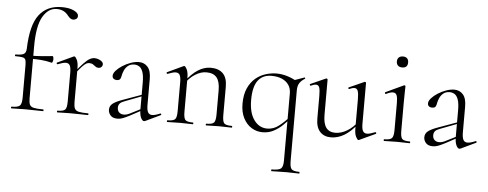

<svg xmlns="http://www.w3.org/2000/svg" viewBox="-59 -887 3368 1324"><g transform="rotate(5 1625.0 -225.5)"><path d="M33 0Q30 0 30 -6Q30 -12 33 -12Q77 -12 90.5 -25Q104 -38 104 -81V-306Q104 -331 99.5 -342.5Q95 -354 79.5 -357.5Q64 -361 29 -361Q26 -361 26 -367Q26 -373 29 -373Q73 -373 87.5 -383Q102 -393 103 -418Q108 -584 163 -655Q218 -726 319 -726Q371 -726 403 -710.5Q435 -695 435 -675Q435 -661 425.5 -654Q416 -647 404 -647Q395 -647 387 -651.5Q379 -656 368 -669Q352 -690 332.5 -700Q313 -710 285 -710Q227 -710 189.5 -645.5Q152 -581 152 -439V-81Q152 -52 158.5 -37Q165 -22 187 -17Q209 -12 253 -12Q255 -12 255 -6Q255 0 253 0Q220 0 189.5 -1Q159 -2 127 -2Q101 -2 76.5 -1Q52 0 33 0ZM282 -338Q243 -348 207.5 -350.5Q172 -353 132 -353V-374Q171 -374 207.5 -377Q244 -380 285 -384Q288 -384 290 -377.5Q292 -371 292 -361Q292 -354 289 -345.5Q286 -337 282 -338Z M444 -271 440 -281Q477 -327 500.5 -351.5Q524 -376 541 -385.5Q558 -395 574 -395Q595 -395 615 -384Q635 -373 635 -357Q635 -347 627.5 -339Q620 -331 606 -331Q594 -331 585.5 -338Q577 -345 567 -351.5Q557 -358 540 -358Q531 -358 520.5 -352.5Q510 -347 492.5 -328.5Q475 -310 444 -271ZM351 0Q348 0 348 -6Q348 -12 351 -12Q392 -12 404 -25Q416 -38 416 -81V-281Q416 -315 408 -330.5Q400 -346 380 -346Q370 -346 356 -342Q342 -338 324 -331Q320 -330 317.5 -335Q315 -340 319 -342L430 -394Q432 -395 435 -395Q442 -395 452.5 -374.5Q463 -354 463 -315V-81Q463 -52 470 -37Q477 -22 498.5 -17Q520 -12 563 -12Q566 -12 566 -6Q566 0 563 0Q539 0 507 -1Q475 -2 440 -2Q415 -2 391.5 -1Q368 0 351 0Z M960 6Q956 8 952 8Q940 8 930 -13Q920 -34 920 -74V-255Q920 -304 910.5 -330Q901 -356 885.5 -365.5Q870 -375 852 -375Q825 -375 808 -361Q791 -347 782.5 -327.5Q774 -308 771 -291Q770 -281 764.5 -269.5Q759 -258 739 -258Q726 -258 717.5 -265Q709 -272 709 -285Q709 -302 726 -321Q743 -340 769.5 -357Q796 -374 826 -384.5Q856 -395 882 -395Q919 -395 942.5 -368.5Q966 -342 966 -285V-108Q966 -72 974.5 -55.5Q983 -39 1004 -39Q1023 -39 1059 -54Q1064 -56 1066 -50.5Q1068 -45 1063 -43ZM767 7Q735 7 719.5 -10.5Q704 -28 704 -50Q704 -76 725 -92.5Q746 -109 794 -126L930 -175L932 -165L804 -116Q782 -108 773 -97Q764 -86 764 -69Q764 -48 776.5 -36.5Q789 -25 808 -25Q819 -25 828.5 -27.5Q838 -30 846 -34L939 -81L941 -70L854 -23Q823 -7 804.5 0Q786 7 767 7Z M1381 0Q1378 0 1378 -6Q1378 -12 1381 -12Q1422 -12 1434 -25Q1446 -38 1446 -81V-248Q1446 -309 1423 -337Q1400 -365 1351 -365Q1313 -365 1273.5 -340Q1234 -315 1205 -271L1201 -283Q1248 -345 1291 -372Q1334 -399 1378 -399Q1433 -399 1463 -369.5Q1493 -340 1493 -278V-81Q1493 -38 1504.5 -25Q1516 -12 1558 -12Q1561 -12 1561 -6Q1561 0 1558 0Q1541 0 1518 -1Q1495 -2 1470 -2Q1445 -2 1421.5 -1Q1398 0 1381 0ZM1112 0Q1109 0 1109 -6Q1109 -12 1112 -12Q1153 -12 1165 -25Q1177 -38 1177 -81V-281Q1177 -315 1169 -330.5Q1161 -346 1141 -346Q1131 -346 1117 -342Q1103 -338 1085 -331Q1081 -330 1078.5 -335Q1076 -340 1080 -342L1191 -394Q1193 -395 1196 -395Q1203 -395 1213.5 -374.5Q1224 -354 1224 -315V-81Q1224 -38 1235.5 -25Q1247 -12 1289 -12Q1292 -12 1292 -6Q1292 0 1289 0Q1272 0 1249 -1Q1226 -2 1201 -2Q1176 -2 1152.5 -1Q1129 0 1112 0Z M1772 13Q1731 13 1696 -8.5Q1661 -30 1639.5 -71.5Q1618 -113 1618 -171Q1618 -235 1638 -279Q1658 -323 1690 -349.5Q1722 -376 1760 -387.5Q1798 -399 1834 -399Q1906 -399 1980 -356L1937 -270Q1937 -304 1920.5 -328.5Q1904 -353 1873.5 -366.5Q1843 -380 1801 -380Q1740 -380 1707.5 -337Q1675 -294 1675 -202Q1675 -114 1710.5 -64.5Q1746 -15 1802 -15Q1846 -15 1882.5 -43.5Q1919 -72 1951 -108L1959 -101Q1938 -77 1911 -50.5Q1884 -24 1849.5 -5.5Q1815 13 1772 13ZM1857 275Q1855 275 1855 269Q1855 263 1857 263Q1907 263 1922 250Q1937 237 1937 194V-356L2027 -388Q2031 -390 2033 -385.5Q2035 -381 2031 -379Q2009 -366 1996 -347Q1983 -328 1983 -295V194Q1983 237 1995.5 250Q2008 263 2049 263Q2051 263 2051 269Q2051 275 2049 275Q2031 275 2008 274Q1985 273 1959 273Q1931 273 1905.5 274Q1880 275 1857 275Z M2245 7Q2197 7 2169 -23.5Q2141 -54 2141 -115V-270Q2141 -311 2135 -328.5Q2129 -346 2112 -346Q2097 -346 2076 -336Q2072 -334 2069.5 -340Q2067 -346 2071 -347L2176 -394Q2178 -395 2180 -395Q2182 -395 2185 -393Q2188 -391 2188 -388V-145Q2188 -84 2209 -55.5Q2230 -27 2272 -27Q2313 -27 2354 -51.5Q2395 -76 2426 -119L2431 -108Q2382 -46 2337 -19.5Q2292 7 2245 7ZM2454 -388V-105Q2454 -71 2462.5 -55.5Q2471 -40 2491 -40Q2502 -40 2515 -44Q2528 -48 2547 -55Q2552 -57 2554 -51.5Q2556 -46 2552 -44L2440 8Q2438 9 2436 9Q2429 9 2418.5 -11.5Q2408 -32 2408 -71V-270Q2408 -311 2401.5 -328.5Q2395 -346 2378 -346Q2363 -346 2342 -336Q2338 -334 2336 -340Q2334 -346 2338 -347L2443 -394Q2445 -395 2446 -395Q2448 -395 2451 -393Q2454 -391 2454 -388Z M2612 0Q2610 0 2610 -6Q2610 -12 2612 -12Q2653 -12 2665.5 -25Q2678 -38 2678 -81V-270Q2678 -306 2671 -322.5Q2664 -339 2645 -339Q2636 -339 2624.5 -335.5Q2613 -332 2597 -324Q2593 -323 2590.5 -328.5Q2588 -334 2592 -336L2716 -394Q2719 -395 2720 -395Q2722 -395 2724.5 -393Q2727 -391 2727 -388Q2727 -381 2726 -349.5Q2725 -318 2725 -271V-81Q2725 -38 2736.5 -25Q2748 -12 2790 -12Q2793 -12 2793 -6Q2793 0 2790 0Q2773 0 2750 -1Q2727 -2 2701 -2Q2676 -2 2653 -1Q2630 0 2612 0ZM2693 -516Q2674 -516 2663.5 -526Q2653 -536 2653 -554Q2653 -572 2663.5 -582Q2674 -592 2693 -592Q2711 -592 2721 -582Q2731 -572 2731 -554Q2731 -516 2693 -516Z M3143 6Q3139 8 3135 8Q3123 8 3113 -13Q3103 -34 3103 -74V-255Q3103 -304 3093.5 -330Q3084 -356 3068.5 -365.5Q3053 -375 3035 -375Q3008 -375 2991 -361Q2974 -347 2965.5 -327.5Q2957 -308 2954 -291Q2953 -281 2947.5 -269.5Q2942 -258 2922 -258Q2909 -258 2900.5 -265Q2892 -272 2892 -285Q2892 -302 2909 -321Q2926 -340 2952.5 -357Q2979 -374 3009 -384.5Q3039 -395 3065 -395Q3102 -395 3125.5 -368.5Q3149 -342 3149 -285V-108Q3149 -72 3157.5 -55.5Q3166 -39 3187 -39Q3206 -39 3242 -54Q3247 -56 3249 -50.5Q3251 -45 3246 -43ZM2950 7Q2918 7 2902.5 -10.5Q2887 -28 2887 -50Q2887 -76 2908 -92.5Q2929 -109 2977 -126L3113 -175L3115 -165L2987 -116Q2965 -108 2956 -97Q2947 -86 2947 -69Q2947 -48 2959.5 -36.5Q2972 -25 2991 -25Q3002 -25 3011.5 -27.5Q3021 -30 3029 -34L3122 -81L3124 -70L3037 -23Q3006 -7 2987.5 0Q2969 7 2950 7Z"/></g></svg>

Font: Cormorant Light
Style: Regular
Weight: 300
Designer: Christian Thalmann (Catharsis Fonts)
Foundry: Catharsis Fonts
Version: Version 4.000